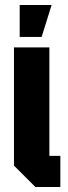

<svg xmlns="http://www.w3.org/2000/svg" viewBox="-20 -750 272 770"><path d="M36 -560H178V-125H222V0H122L36 -86ZM59 -602V-730H187L147 -602Z"/></svg>

Font: Tektur Condensed SemiBold
Style: Regular
Weight: 600
Width: 3
Designer: Adam Jagosz
Foundry: Adam Jagosz
Version: Version 1.005;gftools[0.9.30]